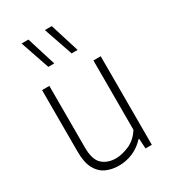

<svg xmlns="http://www.w3.org/2000/svg" viewBox="-198 -907 900 1015"><g transform="rotate(-30 252.5 -399.5)"><path d="M224.5 9Q180.5 9 145.8 -7.2Q111 -23.5 90.8 -61.2Q70.5 -99 70.5 -164.5V-540.5H115V-164.5Q115 -90 147 -61.2Q179 -32.5 229.5 -32.5Q266 -32.5 310.2 -51.5Q354.5 -70.5 384 -117.5V-540.5H428.5V0H390L386.5 -60.5H382Q350 -25.5 309 -8.2Q268 9 224.5 9ZM303 -630.5 242 -808H284L339.5 -630.5ZM160.5 -630.5 100 -808H141.5L197 -630.5Z"/></g></svg>

Font: Encode Sans SmCnd XLt
Style: Regular
Weight: 200
Width: 4
Designer: Multiple Designers
Foundry: Impallari Type
Version: Version 3.002; ttfautohint (v1.8.3) -l 8 -r 50 -G 200 -x 14 